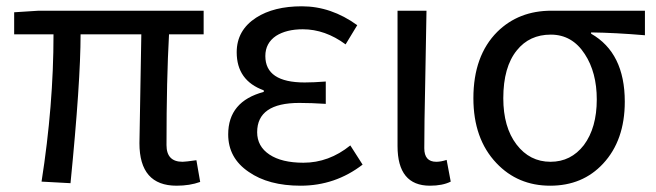

<svg xmlns="http://www.w3.org/2000/svg" viewBox="-20 -577 2083 610"><path d="M423 -122 429 -468H236Q236 -317 204 5L112 0Q150 -242 150 -468H25V-538L103 -543H627V-468H517Q509 -326 509 -116Q509 -63 560 -63Q569 -63 604 -68L616 1Q583 13 541 13Q423 13 423 -122Z M770 -31Q705 -75 705 -150Q705 -255 818 -285V-290Q732 -321 732 -411Q732 -481 794 -521Q850 -557 939 -557Q1032 -557 1115 -497L1078 -436Q1013 -484 942 -484Q890 -484 857 -463Q823 -440 823 -399Q823 -315 948 -315Q976 -315 1015 -318V-247Q969 -250 931 -250Q797 -250 797 -157Q797 -112 836 -86Q875 -60 944 -60Q1025 -60 1093 -115L1132 -54Q1045 13 935 13Q833 13 770 -31Z M1243 -113V-543H1335L1331 -319Q1328 -182 1328 -106Q1328 -63 1366 -63Q1381 -63 1399 -69L1412 0Q1386 13 1346 13Q1243 13 1243 -113Z M1557 -59Q1484 -136 1484 -265Q1484 -400 1560 -476Q1628 -543 1732 -543H2029V-465Q1935 -473 1858 -474V-470Q1965 -409 1965 -254Q1965 -131 1896 -57Q1831 13 1728 13Q1625 13 1557 -59ZM1835 -116Q1876 -171 1876 -261Q1876 -347 1838 -405Q1798 -467 1730 -467Q1662 -467 1622 -417Q1579 -364 1579 -265Q1579 -173 1621 -118Q1663 -63 1729 -63Q1794 -63 1835 -116Z"/></svg>

Font: Source Han Sans K Regular
Style: Regular
Weight: 400
Designer: Ryoko NISHIZUKA  (kana & ideographs); Paul D. Hunt (Latin, Greek & Cyrillic); Wenlong ZHANG  (bopomofo); Sandoll Communi
Foundry: Adobe Systems Incorporated
Version: Version 1.00 July 18, 2014, initial release